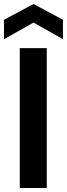

<svg xmlns="http://www.w3.org/2000/svg" viewBox="-49 -941 335 961"><path d="M50 0V-700H185V0ZM-29 -745V-842L119 -921L266 -842V-745L119 -828Z"/></svg>

Font: DM Sans 9pt 36pt
Style: Bold
Weight: 700
Version: Version 4.004;gftools[0.9.30]